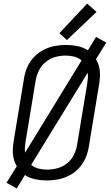

<svg xmlns="http://www.w3.org/2000/svg" viewBox="-20 -992 616 1064"><path d="M73 52 118 -22Q144 -5 175.5 1.5Q207 8 239 8Q271 8 302.5 2Q334 -4 364 -19.5Q394 -35 417.5 -60.5Q441 -86 454 -116.5Q467 -147 472 -178L529 -523Q533 -548 534 -572.5Q535 -597 529.5 -620.5Q524 -644 512 -664L569 -756L512 -787L467 -713Q441 -730 409.5 -736.5Q378 -743 346 -743Q315 -743 283 -737Q251 -731 221 -715.5Q191 -700 167.5 -675Q144 -650 131 -619.5Q118 -589 113 -557L56 -212Q52 -188 51 -163Q50 -138 55.5 -114.5Q61 -91 73 -71L16 21ZM119 -146Q117 -160 118 -174Q119 -188 121 -203L178 -548Q183 -576 196.5 -603Q210 -630 234.5 -649.5Q259 -669 287.5 -676.5Q316 -684 344 -684Q369 -684 392 -678Q415 -672 432 -657ZM241 -52Q216 -52 193 -58Q170 -64 153 -79L466 -589Q468 -575 467 -561Q466 -547 464 -533L407 -188Q402 -159 388.5 -132Q375 -105 350.5 -86Q326 -67 297.5 -59.5Q269 -52 241 -52ZM351 -770 515 -926 463 -972 309 -808Z"/></svg>

Font: Iosevka Sparkle Light Oblique
Style: Regular
Weight: 300
Italic angle: -9°
Designer: Belleve Invis
Foundry: Belleve Invis
Version: Version 4.5.0; ttfautohint (v1.8.3)